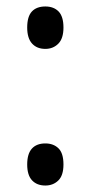

<svg xmlns="http://www.w3.org/2000/svg" viewBox="-20 -563 280 593"><path d="M64 -55Q64 -88 78.5 -104Q93 -120 120 -120Q145 -120 160.5 -105Q176 -90 176 -55Q176 -21 160 -5.5Q144 10 120 10Q94 10 79 -6Q64 -22 64 -55ZM64 -478Q64 -512 78.5 -527.5Q93 -543 120 -543Q146 -543 161 -527.5Q176 -512 176 -478Q176 -444 160 -428Q144 -412 120 -412Q94 -412 79 -428.5Q64 -445 64 -478Z"/></svg>

Font: Noto Sans Condensed
Style: Regular
Weight: 400
Width: 3
Version: Version 2.013